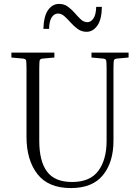

<svg xmlns="http://www.w3.org/2000/svg" viewBox="-20 -948 713 978"><path d="M446 -655V-680H635V-655L580 -650Q564 -649 561 -642.5Q558 -636 558 -601V-231Q558 -122 504.5 -56Q451 10 341 10Q226 10 170.5 -61.5Q115 -133 115 -251V-601Q115 -636 112 -642.5Q109 -649 93 -650L38 -655V-680H257V-655L202 -650Q186 -649 183 -642.5Q180 -636 180 -601V-231Q180 -127 219.5 -74Q259 -21 347 -21Q439 -21 481 -78Q523 -135 523 -231V-601Q523 -636 520 -642.5Q517 -649 501 -650ZM421 -786Q396 -786 376.5 -800Q357 -814 340.5 -832.5Q324 -851 308.5 -865Q293 -879 275 -879Q257 -879 244 -860.5Q231 -842 230 -801H201Q203 -866 225 -897Q247 -928 281 -928Q307 -928 326 -914Q345 -900 361 -881.5Q377 -863 392 -849Q407 -835 425 -835Q443 -835 456 -854Q469 -873 470 -913H499Q498 -848 475.5 -817Q453 -786 421 -786Z"/></svg>

Font: Inria Serif Light
Style: Regular
Weight: 300
Designer: Black Foundry Team
Foundry: Black Foundry
Version: Version 1.000; ttfautohint (v1.8.3)